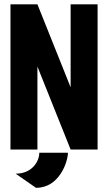

<svg xmlns="http://www.w3.org/2000/svg" viewBox="-20 -704 509 904"><path d="M312.5 -293 156.2 -683.6H29.3V0H156.2V-390.6L312.5 0H439.5V-683.6H312.5ZM149.4 180.2C258.8 181.2 299.8 58.1 299.8 15.1H165C165 57.1 129.9 113.8 53.7 113.8Z"/></svg>

Font: Saman Dere
Style: Regular
Weight: 400
Designer: Tuna Ça_lar Gümü_
Foundry: Tuna Ça_lar Gümü_
Version: Version 1.001;hotconv 1.0.109;makeotfexe 2.5.65596